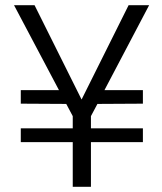

<svg xmlns="http://www.w3.org/2000/svg" viewBox="-20 -719 625 739"><path d="M382 -372H530V-320L355 -319L330 -272V-225H530V-172H330V0H260V-172H60V-225H260V-272L235 -319L60 -320V-372H207L34 -699H113L294 -336L475 -699H554Z"/></svg>

Font: A Bank Premium Light
Style: Regular
Weight: 300
Designer: Ninad Kale (Devanagari), Jonny Pinhorn (Latin), Htun Naung (Myanmar)
Foundry: Indian Type Foundry
Version: 4.004